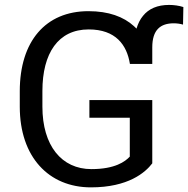

<svg xmlns="http://www.w3.org/2000/svg" viewBox="-20 -767 780 796"><path d="M611.3 -502V-570.8C611.3 -643.1 645 -670.4 700.7 -670.4C712.4 -670.4 727.5 -668.5 738.8 -665L740.2 -737.8C722.2 -743.7 700.2 -746.6 681.2 -746.6C632.8 -746.6 596.7 -731 572.8 -701.2C561 -687 552.2 -669.4 545.9 -648.4C542.5 -651.9 538.6 -655.3 535.2 -658.7C492.2 -697.8 430.2 -720.7 346.7 -720.7C168.9 -720.7 62 -595.7 62 -388.7V-324.7C62 -115.7 182.6 9.8 356.9 9.8C511.7 9.8 582.5 -51.8 611.3 -89.8V-352.1H350.6V-278.8H518.1V-117.7C499 -97.2 457 -65.9 358.9 -65.9C235.4 -65.9 155.8 -163.1 155.8 -324.7V-389.6C155.8 -546.4 221.2 -645 347.7 -645C459.5 -645 505.9 -581.1 518.6 -502Z"/></svg>

Font: Bert Sans
Style: Regular
Weight: 400
Designer: Christian Robertson (Google), Cristiano Sobral
Foundry: Google, Cristiano Sobral
Version: Version 3.101